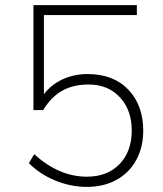

<svg xmlns="http://www.w3.org/2000/svg" viewBox="-20 -725 640 752"><path d="M541 -213Q541 -149 514 -99Q487 -49 437 -21Q387 7 320 7Q258 7 197.5 -17.5Q137 -42 93 -86L114 -121Q211 -33 320 -33Q401 -33 448.5 -82.5Q496 -132 496 -214Q496 -294 449.5 -344Q403 -394 327 -394Q267 -394 224 -370Q181 -346 149 -294H111V-705H516V-666H152V-356Q181 -394 225.5 -414.5Q270 -435 323 -435Q424 -435 482.5 -374Q541 -313 541 -213Z"/></svg>

Font: wassup Sans
Style: Light
Weight: 200
Version: Version 2.001